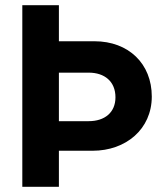

<svg xmlns="http://www.w3.org/2000/svg" viewBox="-20 -720 637 740"><path d="M344 -561H207V-700H66V0H207V-139H337C465 -139 565 -222 565 -348C565 -474 476 -561 344 -561ZM322 -253H207V-440H322C383 -440 425 -406 425 -345C425 -286 383 -253 322 -253Z"/></svg>

Font: Arthouse Owned
Style: Bold
Weight: 700
Designer: Jeremy Tribby
Foundry: Tribby Type
Version: Version 1.000;PS 001.000;hotconv 1.0.88;makeotf.lib2.5.64775